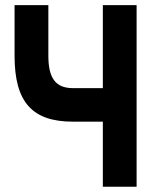

<svg xmlns="http://www.w3.org/2000/svg" viewBox="-20 -713 626 733"><path d="M258.8 -248.5H372.6V0H501.5V-693.4H372.6V-376.5H258.8C192.9 -376.5 164.6 -413.6 164.6 -500.5V-693.4H35.6V-500.5C35.6 -323.7 102.1 -248.5 258.8 -248.5Z"/></svg>

Font: Cascadia Mono NF
Style: Bold
Weight: 700
Monospace: yes
Designer: Aaron Bell
Foundry: Saja Typeworks
Version: Version 2404.023